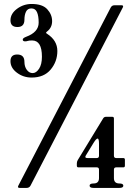

<svg xmlns="http://www.w3.org/2000/svg" viewBox="-20 -733 674 948"><path d="M31.7 0ZM138.7 -533.2Q123 -533.2 117.2 -531Q111.3 -528.8 104 -528.8Q92.3 -528.8 92.3 -537.6Q92.3 -544.9 108.9 -551.3Q170.9 -574.2 170.9 -621.1Q170.9 -654.8 162.6 -673.1Q154.3 -691.4 135.3 -691.4Q116.2 -691.4 108.4 -675.3Q100.6 -659.2 100.6 -635.7Q100.6 -599.6 66.2 -599.6Q31.7 -599.6 31.7 -632.6Q31.7 -665.5 64 -689.5Q96.2 -713.4 136.2 -713.4Q189.5 -713.4 213.4 -687.3Q237.3 -661.1 237.3 -628.7Q237.3 -596.2 211.9 -577.1Q207.5 -573.7 207.5 -571.3Q207.5 -568.8 212.9 -565.9Q263.2 -533.2 263.2 -481.2Q263.2 -429.2 230.2 -389.6Q197.3 -350.1 136.2 -350.1Q95.2 -350.1 63.5 -374Q31.7 -397.9 31.7 -430.9Q31.7 -463.9 64.9 -463.9Q100.6 -463.9 100.6 -427.7Q100.6 -404.3 112.3 -388.2Q124 -372.1 141.4 -372.1Q158.7 -372.1 172.9 -393.6Q187 -415 187 -453.1Q187 -533.2 138.7 -533.2ZM359.4 0ZM403.3 35.6Q401.4 39.1 401.4 42Q401.4 47.4 413.1 47.4H457.5Q468.8 47.4 468.8 36.1V-23.9Q468.8 -48.8 461.9 -48.8Q455.1 -48.8 442.4 -28.3ZM468.8 104.5Q468.8 93.3 457.5 93.3H367.2Q359.4 93.3 359.4 85V73.7Q359.4 64.9 363.8 57.6L489.3 -148.4Q494.1 -156.2 502.9 -156.2H534.7Q542.5 -156.2 542.5 -147.9V36.1Q542.5 47.4 554.2 47.4H588.9Q596.7 47.4 596.7 55.7V85Q596.7 93.3 588.9 93.3H554.2Q542.5 93.3 542.5 104.5V146.5Q542.5 172.9 569.3 172.9Q588.9 172.9 588.9 183.8Q588.9 194.8 569.3 194.8H441.9Q422.4 194.8 422.4 183.8Q422.4 172.9 441.9 172.9Q468.8 172.9 468.8 146.5ZM579.6 -707Q587.9 -707 587.9 -701.7Q587.9 -699.2 585.9 -695.3L130.9 183.1Q125 194.8 111.3 194.8H77.6Q68.8 194.8 68.8 189.5Q68.8 187 70.8 183.1L526.4 -695.3Q532.2 -707 545.4 -707Z"/></svg>

Font: UnifrakturMaguntia16
Style: Book
Weight: 400
Designer: j. 'mach' wust, Gerrit Ansmann, Georg Duffner, based on a font by Peter Wiegel, original typeface by Carl Albert Fahrenw
Version: Version 2017-03-19